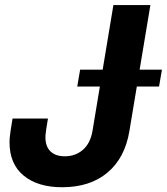

<svg xmlns="http://www.w3.org/2000/svg" viewBox="-20 -748 676 778"><path d="M231.9 10.7Q133.3 10.7 75.9 -36.4Q18.6 -83.5 18.6 -171.4Q18.6 -179.2 19.3 -189Q20 -198.7 22.7 -217Q25.4 -235.4 30.8 -267.6H174.3Q169.4 -238.3 167.2 -223.6Q165 -209 164.6 -202.6Q164.1 -196.3 164.1 -191.9Q164.1 -154.3 184.6 -134.5Q205.1 -114.7 242.7 -114.7Q286.1 -114.7 316.4 -141.4Q346.7 -168 355 -218.8L439.5 -727.5H589.4L504.4 -217.3Q486.3 -107.9 415.5 -48.6Q344.7 10.7 231.9 10.7ZM293 -397.5 304.7 -465.8H636.2L624.5 -397.5Z"/></svg>

Font: Inter 28pt
Style: Bold Italic
Weight: 700
Italic angle: -9.3988°
Designer: Rasmus Andersson
Foundry: rsms
Version: Version 4.001;git-66647c0bb